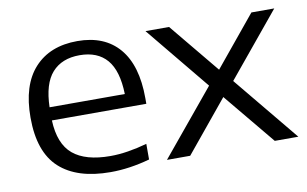

<svg xmlns="http://www.w3.org/2000/svg" viewBox="-63 -670 1278 798"><g transform="rotate(-10 576.0 -271.0)"><path d="M345 9.5Q204 9.5 130 -58.2Q56 -126 56 -271Q56 -408 121.2 -479.5Q186.5 -551 302.5 -551Q417 -551 478.5 -478.8Q540 -406.5 540 -268.5V-244.5H141.5Q145.5 -145 198.2 -100.8Q251 -56.5 356 -56.5Q392 -56.5 431 -62.8Q470 -69 511 -80.5V-14.5Q425 9.5 345 9.5ZM301.5 -491.5Q226.5 -491.5 185.2 -445.2Q144 -399 141.5 -300H459Q456.5 -398.5 416.8 -445Q377 -491.5 301.5 -491.5Z M584 0 810 -273.5 589 -542.5H688.5L862.5 -331.5L1036 -542.5H1132.5L912 -275L1138.5 0H1039L860 -216.5L682 0Z"/></g></svg>

Font: Encode Sans Expanded Expanded
Style: Regular
Weight: 400
Width: 7
Designer: Multiple Designers
Foundry: Impallari Type
Version: Version 3.000; ttfautohint (v1.8.3) -l 8 -r 50 -G 200 -x 14 